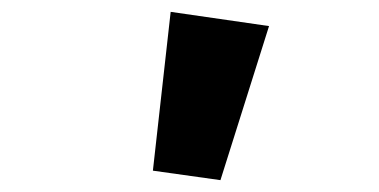

<svg xmlns="http://www.w3.org/2000/svg" viewBox="-20 -862 640 324"><path d="M352 -558 238 -574 268 -842 434 -818Z"/></svg>

Font: Source Code Pro Black
Style: Regular
Weight: 900
Monospace: yes
Designer: Paul D. Hunt, Teo Tuominen
Foundry: Adobe Systems Incorporated
Version: Version 2.030;PS 1.000;hotconv 16.6.51;makeotf.lib2.5.65220